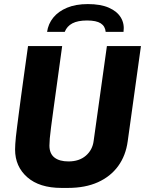

<svg xmlns="http://www.w3.org/2000/svg" viewBox="-20 -912 722 942"><path d="M281.5 10Q173.5 10 113.8 -42.5Q54 -95 54 -178.5Q54 -190.5 55 -205.5Q56 -220.5 58 -241Q60 -261.5 63.8 -289.5Q67.5 -317.5 72.2 -354.8Q77 -392 83.5 -440.2Q90 -488.5 98.5 -549.5Q107 -610.5 117.5 -686H285Q270.5 -580.5 260 -504.2Q249.5 -428 242.2 -375.2Q235 -322.5 230.5 -288Q226 -253.5 224.2 -232.5Q222.5 -211.5 222.5 -198Q222.5 -158.5 247 -139.2Q271.5 -120 316 -120Q368.5 -120 401.2 -148.2Q434 -176.5 439.5 -221L504.5 -686H671.5L606.5 -218.5Q597 -148.5 559.8 -97.2Q522.5 -46 460.5 -18Q398.5 10 313 10ZM211 -755.5Q216.5 -795 241.5 -825.8Q266.5 -856.5 309.2 -874.2Q352 -892 411 -892Q473.5 -892 514 -874.2Q554.5 -856.5 573 -825.8Q591.5 -795 586 -755.5H498.5Q496 -783.5 474.2 -797.5Q452.5 -811.5 407 -811.5Q362 -811.5 335.2 -797.5Q308.5 -783.5 297.5 -755.5Z"/></svg>

Font: Chivo Medium
Style: Italic
Weight: 500
Italic angle: -8.05°
Designer: Hector Gatti
Foundry: Omnibus-Type
Version: Version 2.002